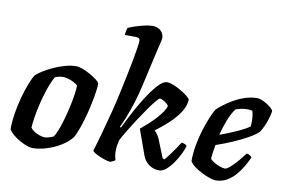

<svg xmlns="http://www.w3.org/2000/svg" viewBox="-82 -944 1627 1088"><g transform="rotate(10 732.0 -400.0)"><path d="M161 0Q149 0 129.5 -7Q110 -14 88.5 -26Q67 -38 49 -53Q31 -68 22 -84Q22 -128 30 -177.5Q38 -227 51 -273.5Q64 -320 78 -355.5Q92 -391 104 -408Q114 -419 138.5 -434.5Q163 -450 195 -465Q227 -480 262 -490Q297 -500 327 -500Q342 -500 363.5 -492Q385 -484 407.5 -471.5Q430 -459 446.5 -446.5Q463 -434 466 -425Q466 -395 458 -350Q450 -305 438 -256.5Q426 -208 411.5 -166.5Q397 -125 384 -102Q357 -69 318.5 -46.5Q280 -24 238.5 -12Q197 0 161 0ZM222 -72Q228 -72 236 -74Q244 -76 253 -79Q262 -82 269 -85Q280 -99 291.5 -128.5Q303 -158 313.5 -195.5Q324 -233 332.5 -271.5Q341 -310 345.5 -342Q350 -374 350 -393Q339 -403 324 -410.5Q309 -418 293.5 -422.5Q278 -427 264 -427Q252 -427 241 -424.5Q230 -422 218 -417Q199 -383 184.5 -339.5Q170 -296 159.5 -252Q149 -208 143.5 -171Q138 -134 137 -113Q144 -103 158 -93.5Q172 -84 189.5 -78Q207 -72 222 -72Z M611 0Q600 0 583.5 -5Q567 -10 549.5 -17.5Q532 -25 519.5 -32.5Q507 -40 505 -45Q509 -60 517.5 -87.5Q526 -115 535.5 -150Q545 -185 554.5 -221Q564 -257 572 -287Q585 -338 596.5 -391.5Q608 -445 618.5 -495Q629 -545 637 -588Q645 -631 649.5 -661Q654 -691 654 -703Q654 -715 647 -718.5Q640 -722 627 -722H567Q567 -734 570 -746Q573 -758 575 -764Q590 -771 615.5 -779.5Q641 -788 668 -794Q695 -800 714 -800Q743 -800 761 -783Q779 -766 779 -741Q779 -739 778 -732.5Q777 -726 774 -713Q771 -700 765 -677L716 -461Q703 -401 686 -349Q669 -297 654 -260Q639 -223 630 -205L636 -201Q653 -236 674 -276.5Q695 -317 718.5 -356.5Q742 -396 765.5 -428.5Q789 -461 810.5 -480.5Q832 -500 850 -500Q866 -500 888 -491Q910 -482 932 -469Q954 -456 969.5 -443.5Q985 -431 987 -425Q987 -395 969 -362.5Q951 -330 915.5 -294Q880 -258 827 -219Q837 -210 847 -195Q857 -180 866 -154L899 -72L909 -66Q919 -76 934 -96Q949 -116 964.5 -138.5Q980 -161 990 -177Q999 -177 1009 -172.5Q1019 -168 1021 -163Q1015 -142 1001.5 -114.5Q988 -87 969.5 -60.5Q951 -34 930.5 -17Q910 0 890 0Q860 0 834 -17.5Q808 -35 796 -66L743 -214Q765 -232 787.5 -252.5Q810 -273 829 -294Q848 -315 861 -334.5Q874 -354 877 -369Q871 -378 860.5 -385.5Q850 -393 840.5 -397.5Q831 -402 826 -402Q821 -402 805 -383Q789 -364 767 -333Q745 -302 721 -265.5Q697 -229 675.5 -193.5Q654 -158 639 -130Q635 -114 632.5 -99Q630 -84 630 -66Q630 -53 632 -39.5Q634 -26 638 -15Q637 -12 628 -7.5Q619 -3 611 0Z M1215 0Q1204 0 1182.5 -7Q1161 -14 1137 -26Q1113 -38 1092.5 -53Q1072 -68 1063 -84Q1063 -129 1071.5 -176.5Q1080 -224 1093.5 -267Q1107 -310 1121 -343.5Q1135 -377 1146 -394Q1156 -405 1178.5 -422.5Q1201 -440 1231.5 -458Q1262 -476 1297.5 -488Q1333 -500 1368 -500Q1384 -500 1406.5 -489Q1429 -478 1446 -464Q1463 -450 1464 -441Q1461 -420 1453.5 -396Q1446 -372 1436 -350.5Q1426 -329 1417 -316Q1399 -297 1360 -275Q1321 -253 1273 -232.5Q1225 -212 1181 -197Q1175 -164 1173 -148Q1171 -132 1170 -116Q1177 -107 1193 -97.5Q1209 -88 1227 -81.5Q1245 -75 1256 -75Q1264 -75 1275.5 -83.5Q1287 -92 1301.5 -106.5Q1316 -121 1332 -140Q1348 -159 1364 -180Q1373 -180 1382.5 -174Q1392 -168 1394 -163Q1383 -138 1366.5 -109.5Q1350 -81 1328 -56Q1306 -31 1278 -15.5Q1250 0 1215 0ZM1192 -258Q1226 -270 1257 -283Q1288 -296 1314.5 -309Q1341 -322 1359 -335Q1360 -343 1360.5 -350.5Q1361 -358 1361 -365Q1361 -381 1359 -397Q1357 -413 1353 -425Q1345 -427 1338 -427.5Q1331 -428 1323 -428Q1306 -428 1289 -424.5Q1272 -421 1257 -415Q1234 -383 1218.5 -341.5Q1203 -300 1192 -258Z"/></g></svg>

Font: Texturina 12pt
Style: Bold Italic
Weight: 700
Italic angle: -11°
Designer: Guillermo Torres Carreño
Foundry: Omnibus-Type
Version: Version 1.002